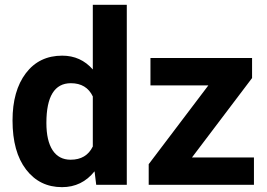

<svg xmlns="http://www.w3.org/2000/svg" viewBox="-20 -770 1112 800"><path d="M32.2 0ZM32.2 -268.1Q32.2 -391.6 87.6 -464.8Q143.1 -538.1 239.3 -538.1Q316.4 -538.1 366.7 -480.5V-750H508.3V0H380.9L374 -56.2Q321.3 9.8 238.3 9.8Q145 9.8 88.6 -63.7Q32.2 -137.2 32.2 -268.1ZM173.3 -257.8Q173.3 -183.6 199.2 -144Q225.1 -104.5 274.4 -104.5Q339.8 -104.5 366.7 -159.7V-368.2Q340.3 -423.3 275.4 -423.3Q173.3 -423.3 173.3 -257.8ZM779.8 -113.8H1038.1V0H599.6V-85.9L848.1 -414.1H606.9V-528.3H1030.3V-444.8Z"/></svg>

Font: Roboto
Style: Bold
Weight: 700
Designer: Google
Version: Version 2.134; 2016; ttfautohint (v1.6)